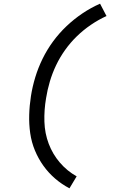

<svg xmlns="http://www.w3.org/2000/svg" viewBox="-20 -861 640 1042"><path d="M357 161Q315 139 279 108Q243 77 215.5 38.5Q188 0 169.5 -44.5Q151 -89 144 -138Q137 -187 138.5 -238Q140 -289 148 -340Q156 -391 171.5 -442Q187 -493 211 -542Q235 -591 267.5 -635.5Q300 -680 340.5 -718.5Q381 -757 427 -788Q473 -819 523 -841L558 -774Q514 -754 473 -726Q432 -698 397 -664Q362 -630 333.5 -590Q305 -550 284.5 -507Q264 -464 250.5 -418.5Q237 -373 230 -328Q219 -264 221 -200.5Q223 -137 244.5 -80.5Q266 -24 305 21.5Q344 67 396 96Z"/></svg>

Font: Iosevka Extended
Style: Italic
Weight: 400
Width: 7
Italic angle: -9°
Monospace: yes
Designer: Belleve Invis
Foundry: Belleve Invis
Version: Version 32.5.0; ttfautohint (v1.8.4)